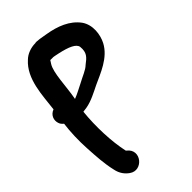

<svg xmlns="http://www.w3.org/2000/svg" viewBox="-225 -593 859 859"><g transform="rotate(-45 205.0 -163.5)"><path d="M0 -199C3 -189 8 -184 16 -177C10 -132 8 -79 11 -28C14 27 17 77 28 124C34 156 51 175 68 187C119 224 183 147 128 105L126 103C110 31 106 -68 115 -154C122 -155 130 -156 137 -157C173 -163 209 -183 240 -198C289 -221 363 -247 395 -309C413 -344 421 -399 393 -439C359 -485 304 -506 244 -516C181 -528 180 -523 180 -523C151 -523 122 -512 104 -494C39 -436 38 -336 28 -256C1 -246 -7 -220 0 -199ZM129 -221C142 -291 142 -372 164 -407C177 -425 169 -422 182 -422H185C196 -423 202 -420 224 -416C273 -405 307 -391 310 -369C314 -330 298 -316 270 -295C254 -279 225 -269 194 -252C175 -243 153 -230 129 -221Z"/></g></svg>

Font: Stray Cat
Style: ExBlk
Weight: 1000
Version: Version 1.0